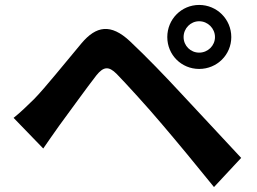

<svg xmlns="http://www.w3.org/2000/svg" viewBox="-20 -762 1040 777"><path d="M723 -612C723 -647 751 -676 786 -676C821 -676 850 -647 850 -612C850 -577 821 -549 786 -549C751 -549 723 -577 723 -612ZM657 -612C657 -540 714 -483 786 -483C858 -483 916 -540 916 -612C916 -684 858 -742 786 -742C714 -742 657 -684 657 -612ZM35 -285 155 -161C173 -187 197 -222 220 -254C260 -308 331 -407 370 -457C399 -493 420 -495 452 -463C488 -426 577 -329 635 -260C694 -191 779 -88 846 -5L956 -123C879 -205 777 -316 710 -387C650 -452 573 -532 506 -595C428 -668 369 -657 310 -587C241 -505 163 -407 118 -361C87 -331 65 -309 35 -285Z"/></svg>

Font: Noto Sans HK
Style: Bold
Weight: 700
Designer: Ryoko NISHIZUKA 西塚涼子 (kana, bopomofo & ideographs); Paul D. Hunt (Latin, Greek & Cyrillic); Sandoll Communications 산돌커뮤니
Foundry: Adobe
Version: Version 2.002;hotconv 1.0.116;makeotfexe 2.5.65601